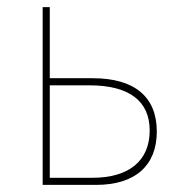

<svg xmlns="http://www.w3.org/2000/svg" viewBox="-20 -520 541 540"><path d="M232 -280C343 -280 401 -236 401 -153C401 -68 343 -20 240 -20H120V-280ZM250 0C360 0 421 -54 421 -150C421 -248 358 -300 241 -300H120V-500H100V0Z"/></svg>

Font: Perun Thin
Style: Regular
Weight: 100
Foundry: Copyright (c) Stefan Peev, Context Ltd, 2016
Version: Version 1.089